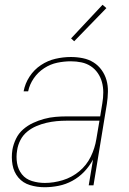

<svg xmlns="http://www.w3.org/2000/svg" viewBox="-20 -777 540 805"><path d="M167 8Q135 8 105.5 -1Q76 -10 57 -32.5Q38 -55 32.5 -86Q27 -117 32 -149Q36 -172 47 -195Q58 -218 77 -234.5Q96 -251 118.5 -261.5Q141 -272 165 -278.5Q189 -285 212.5 -287Q236 -289 259 -289H400L409 -344Q413 -367 413 -389.5Q413 -412 407.5 -432.5Q402 -453 390 -470.5Q378 -488 360.5 -499.5Q343 -511 321.5 -515.5Q300 -520 277 -520Q249 -520 220 -514Q191 -508 165 -491Q139 -474 121.5 -448.5Q104 -423 98 -394H79Q85 -427 104 -456Q123 -485 151.5 -504Q180 -523 212.5 -530.5Q245 -538 277 -538Q303 -538 327.5 -533Q352 -528 372 -515.5Q392 -503 406 -483.5Q420 -464 426.5 -441Q433 -418 432.5 -392.5Q432 -367 428 -341L372 0H352L370 -108Q355 -80 333 -57Q311 -34 283.5 -19Q256 -4 226 2Q196 8 167 8ZM168 -10Q205 -10 243 -21.5Q281 -33 312 -58.5Q343 -84 360.5 -120Q378 -156 384 -194L397 -271H259Q238 -271 217 -269Q196 -267 174.5 -262Q153 -257 132 -248Q111 -239 93.5 -224.5Q76 -210 65.5 -189.5Q55 -169 52 -148Q47 -120 51.5 -93Q56 -66 72 -46Q88 -26 114 -18Q140 -10 168 -10ZM291 -604 278 -616 410 -757 426 -743Z"/></svg>

Font: Iosevka Curly Thin Oblique
Style: Regular
Weight: 100
Italic angle: -9°
Monospace: yes
Designer: Belleve Invis
Foundry: Belleve Invis
Version: Version 11.1.0; ttfautohint (v1.8.3)